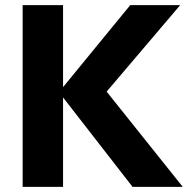

<svg xmlns="http://www.w3.org/2000/svg" viewBox="-20 -726 745 746"><path d="M495 0 209 -368 486 -706H680L368 -339V-403L690 0ZM68 0V-706H225V0Z"/></svg>

Font: Outfit-Bold
Style: Bold
Weight: 700
Designer: Rodrigo Fuenzalida
Foundry: fragTYPE
Version: Version 1.000